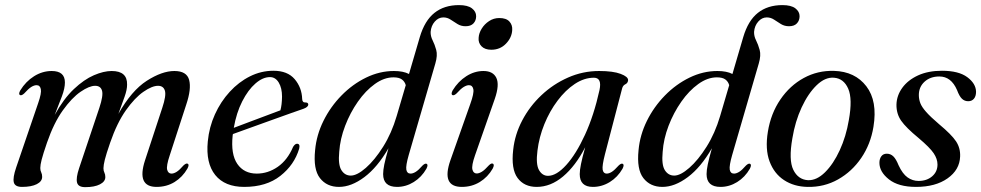

<svg xmlns="http://www.w3.org/2000/svg" viewBox="-20 -742 3946 772"><path d="M298 -65.5 379.5 -308.5Q396 -358 390.2 -377.5Q384.5 -397 362.5 -397Q339 -397 304 -373Q269 -349 232.8 -298.5Q196.5 -248 169 -168.5Q153 -122 147.5 -100.2Q142 -78.5 142 -66.5Q142 -56 145.8 -48.8Q149.5 -41.5 149.5 -31Q149.5 -12.5 127.8 -1.5Q106 9.5 68.5 9.5Q40 9.5 35.5 -9Q31 -27.5 45 -68.5L133.5 -327.5Q147.5 -367.5 144.2 -383.5Q141 -399.5 127 -399.5Q117.5 -399.5 106 -392.5Q94.5 -385.5 77 -366Q67 -357 61 -359.5Q53 -363 61.5 -378.5Q83.5 -414.5 117 -435.5Q150.5 -456.5 188 -456.5Q241 -456.5 241 -410.5Q241 -387 229 -354.8Q217 -322.5 200 -280Q236 -345 277 -383.8Q318 -422.5 357.5 -439.5Q397 -456.5 429 -456.5Q492.5 -456.5 491 -401.5Q491 -381.5 481.2 -353.8Q471.5 -326 456 -284Q509 -378 570.2 -417.2Q631.5 -456.5 681 -456.5Q731 -456.5 740.5 -420.5Q750 -384.5 729 -322L662.5 -117.5Q648 -74.5 652.2 -59.2Q656.5 -44 669.5 -44Q679 -44 690.2 -51Q701.5 -58 718 -77Q728.5 -86.5 734 -84Q742.5 -80.5 733.5 -64Q714 -30 682 -10.2Q650 9.5 609.5 9.5Q528.5 9.5 563 -97L632.5 -308.5Q649 -358 643 -377.5Q637 -397 615.5 -397Q591.5 -397 556.8 -373Q522 -349 486.2 -298.5Q450.5 -248 423 -168.5Q407 -122.5 401.5 -100Q396 -77.5 396 -65.5Q396 -55 399.8 -47.8Q403.5 -40.5 403.5 -30Q403.5 -12 381.8 -0.8Q360 10.5 322.5 10.5Q294.5 10.5 289.8 -8Q285 -26.5 298 -65.5Z M1183 -144.5Q1163.5 -79 1107.2 -34.8Q1051 9.5 962 9.5Q884 9.5 845.5 -38.2Q807 -86 815.5 -173.5Q821 -231 844.2 -282.2Q867.5 -333.5 903.8 -373Q940 -412.5 985 -435Q1030 -457.5 1079.5 -457.5Q1136 -457.5 1164.8 -423.8Q1193.5 -390 1195 -344Q1195.5 -329 1208.5 -330Q1219 -330 1219.5 -322Q1219.5 -311.5 1200 -304.5Q1185 -299.5 1150.5 -287.2Q1116 -275 1073.2 -259.5Q1030.5 -244 988.5 -229Q946.5 -214 916.5 -203Q916 -200.5 915.5 -197.5Q907.5 -122 934.2 -83Q961 -44 1012.5 -44Q1057.5 -44 1096.8 -71.2Q1136 -98.5 1158.5 -151.5Q1166.5 -164.5 1175 -164Q1187.5 -163.5 1183 -144.5ZM1065.5 -432Q1036.5 -432 1007 -406.2Q977.5 -380.5 954 -334.5Q930.5 -288.5 920 -228Q948 -238.5 983 -251.8Q1018 -265 1051.5 -277.5Q1085 -290 1107.5 -298.5Q1113.5 -320 1114 -353.5Q1114 -388 1100.8 -410Q1087.5 -432 1065.5 -432Z M1694.5 -63.5Q1675 -29.5 1643.5 -10Q1612 9.5 1576.5 9.5Q1520.5 9.5 1520.5 -42Q1520.5 -57.5 1525.2 -80.8Q1530 -104 1542 -146Q1497.5 -69 1445 -29.8Q1392.5 9.5 1343 9.5Q1294 9.5 1266.5 -25.8Q1239 -61 1247 -138.5Q1252.5 -199 1280.5 -255.8Q1308.5 -312.5 1353 -358Q1397.5 -403.5 1452 -430Q1506.5 -456.5 1564 -456.5Q1601.5 -456.5 1624.5 -444.5L1668 -593Q1687.5 -659 1726.8 -690.2Q1766 -721.5 1825.5 -721.5Q1860.5 -721.5 1877.5 -708.5Q1894.5 -695.5 1894.5 -677Q1894.5 -659.5 1883.8 -648Q1873 -636.5 1852 -636.5Q1834 -636.5 1819.8 -645.2Q1805.5 -654 1792 -663Q1778.5 -672 1762.5 -672Q1743 -672 1728.2 -655.2Q1713.5 -638.5 1711.5 -614Q1711 -596.5 1719.5 -579.8Q1728 -563 1734 -541.2Q1740 -519.5 1730.5 -487L1623.5 -119Q1611 -75.5 1613.8 -59.8Q1616.5 -44 1631 -44Q1640 -44 1651.2 -50.8Q1662.5 -57.5 1679 -76.5Q1689 -86 1695 -83.5Q1703 -80 1694.5 -63.5ZM1344 -131.5Q1339 -79.5 1352.8 -57.8Q1366.5 -36 1390.5 -36Q1415.5 -36 1451 -67Q1486.5 -98 1520.5 -152Q1554.5 -206 1575 -275.5L1611.5 -399.5Q1607.5 -414 1596 -422.5Q1584.5 -431 1562 -431Q1524.5 -431 1487.2 -404.2Q1450 -377.5 1419 -333.2Q1388 -289 1367.8 -236.2Q1347.5 -183.5 1344 -131.5Z M1955.5 -542Q1929.5 -542 1916 -556Q1902.5 -570 1904.5 -590Q1905.5 -608.5 1916.8 -626.8Q1928 -645 1946.5 -657.2Q1965 -669.5 1987.5 -669.5Q2015.5 -669.5 2028.2 -655.5Q2041 -641.5 2039.5 -621Q2038 -591 2014.5 -566.5Q1991 -542 1955.5 -542ZM1890 -117.5Q1875.5 -76 1879.5 -60.2Q1883.5 -44.5 1897 -44.5Q1906 -44.5 1917.5 -51.5Q1929 -58.5 1945.5 -77Q1955.5 -87 1961.5 -84Q1969.5 -80.5 1961 -64Q1941.5 -30 1909.2 -10.2Q1877 9.5 1837 9.5Q1753.5 9.5 1791 -97.5L1871 -324Q1886.5 -367 1883.2 -383.2Q1880 -399.5 1865.5 -399.5Q1856.5 -399.5 1844.8 -392.5Q1833 -385.5 1815.5 -366Q1805.5 -357 1799.5 -359.5Q1792 -363 1800 -378.5Q1822 -414.5 1854.8 -435.5Q1887.5 -456.5 1924 -456.5Q1962.5 -456.5 1975.8 -428.8Q1989 -401 1969.5 -344.5Z M2412.5 -122Q2400.5 -75.5 2403.2 -59.8Q2406 -44 2419.5 -44Q2429 -44 2440 -51Q2451 -58 2467.5 -76.5Q2477.5 -86 2483.5 -83.5Q2491.5 -80 2483 -63.5Q2463.5 -29.5 2431.8 -10Q2400 9.5 2364 9.5Q2311 9.5 2311 -42Q2311 -57.5 2316 -82.2Q2321 -107 2333 -150Q2294 -74.5 2244 -32.5Q2194 9.5 2138 9.5Q2087.5 9.5 2061 -26.5Q2034.5 -62.5 2043.5 -140Q2050 -201 2079.8 -257.8Q2109.5 -314.5 2157 -359.2Q2204.5 -404 2264 -430.2Q2323.5 -456.5 2389 -456.5Q2445 -456.5 2475.5 -445Q2506 -433.5 2505.5 -419.5Q2504.5 -408 2494.5 -403.2Q2484.5 -398.5 2481.5 -386.5ZM2141 -136Q2134 -81.5 2147.2 -58.2Q2160.5 -35 2183.5 -35Q2217.5 -35 2257 -78.8Q2296.5 -122.5 2332.2 -200.2Q2368 -278 2390.5 -380Q2401 -429.5 2368 -429.5Q2329 -429.5 2291.2 -404.5Q2253.5 -379.5 2221.8 -337.2Q2190 -295 2168.8 -242.8Q2147.5 -190.5 2141 -136Z M2995 -63.5Q2975.5 -29.5 2944 -10Q2912.5 9.5 2877 9.5Q2821 9.5 2821 -42Q2821 -57.5 2825.8 -80.8Q2830.5 -104 2842.5 -146Q2798 -69 2745.5 -29.8Q2693 9.5 2643.5 9.5Q2594.5 9.5 2567 -25.8Q2539.5 -61 2547.5 -138.5Q2553 -199 2581 -255.8Q2609 -312.5 2653.5 -358Q2698 -403.5 2752.5 -430Q2807 -456.5 2864.5 -456.5Q2902 -456.5 2925 -444.5L2968.5 -593Q2988 -659 3027.2 -690.2Q3066.5 -721.5 3126 -721.5Q3161 -721.5 3178 -708.5Q3195 -695.5 3195 -677Q3195 -659.5 3184.2 -648Q3173.5 -636.5 3152.5 -636.5Q3134.5 -636.5 3120.2 -645.2Q3106 -654 3092.5 -663Q3079 -672 3063 -672Q3043.5 -672 3028.8 -655.2Q3014 -638.5 3012 -614Q3011.5 -596.5 3020 -579.8Q3028.5 -563 3034.5 -541.2Q3040.5 -519.5 3031 -487L2924 -119Q2911.5 -75.5 2914.2 -59.8Q2917 -44 2931.5 -44Q2940.5 -44 2951.8 -50.8Q2963 -57.5 2979.5 -76.5Q2989.5 -86 2995.5 -83.5Q3003.5 -80 2995 -63.5ZM2644.5 -131.5Q2639.5 -79.5 2653.2 -57.8Q2667 -36 2691 -36Q2716 -36 2751.5 -67Q2787 -98 2821 -152Q2855 -206 2875.5 -275.5L2912 -399.5Q2908 -414 2896.5 -422.5Q2885 -431 2862.5 -431Q2825 -431 2787.8 -404.2Q2750.5 -377.5 2719.5 -333.2Q2688.5 -289 2668.2 -236.2Q2648 -183.5 2644.5 -131.5Z M3333.5 -457Q3418 -454.5 3463.5 -395Q3509 -335.5 3492 -232Q3480.5 -162 3443 -107Q3405.5 -52 3349.5 -20.5Q3293.5 11 3227 9.5Q3172.5 8.5 3132.5 -17.8Q3092.5 -44 3074.2 -93.2Q3056 -142.5 3067.5 -212.5Q3079.5 -286 3117.8 -342Q3156 -398 3212 -428.5Q3268 -459 3333.5 -457ZM3228.5 -17.5Q3263.5 -16 3297.2 -49.2Q3331 -82.5 3356.5 -138Q3382 -193.5 3393 -259Q3408.5 -344.5 3390.5 -385.5Q3372.5 -426.5 3333.5 -429.5Q3298 -432.5 3263.8 -399.5Q3229.5 -366.5 3203.2 -310Q3177 -253.5 3166 -186Q3150.5 -98.5 3169.8 -59.2Q3189 -20 3228.5 -17.5Z M3673.5 -14.5Q3706.5 -14.5 3728 -33Q3749.5 -51.5 3749.5 -80.5Q3749.5 -103 3734.2 -125.8Q3719 -148.5 3673.5 -187Q3623 -228.5 3603.5 -256.5Q3584 -284.5 3584.5 -321.5Q3585.5 -358 3608 -389Q3630.5 -420 3671.2 -438.8Q3712 -457.5 3767.5 -457.5Q3834.5 -457.5 3869.2 -431.8Q3904 -406 3904.5 -373Q3904.5 -355 3896 -345Q3887.5 -335 3873 -335Q3858.5 -335 3848 -344.8Q3837.5 -354.5 3828 -380Q3804.5 -434.5 3757 -434.5Q3720.5 -434.5 3697.5 -413.5Q3674.5 -392.5 3674.5 -360Q3674.5 -343 3680.5 -327.2Q3686.5 -311.5 3704 -291.8Q3721.5 -272 3755.5 -243Q3806.5 -200.5 3824.2 -173.5Q3842 -146.5 3840.5 -112.5Q3838.5 -59 3790 -24.8Q3741.5 9.5 3663 9.5Q3592.5 9.5 3554.2 -20.8Q3516 -51 3516 -87.5Q3516 -103.5 3523.8 -113.8Q3531.5 -124 3545.5 -124Q3561 -124 3572 -113.2Q3583 -102.5 3593 -77.5Q3609 -43 3629 -28.8Q3649 -14.5 3673.5 -14.5Z"/></svg>

Font: Fraunces 72pt
Style: Italic
Weight: 400
Italic angle: -16°
Version: Version 1.000;[b76b70a41]